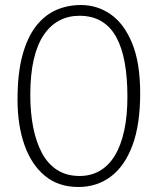

<svg xmlns="http://www.w3.org/2000/svg" viewBox="-20 -735 630 767"><path d="M293 12Q213 12 159 -33Q105 -78 77.5 -156.5Q50 -235 50 -337Q50 -443 70 -515.5Q90 -588 125 -632Q160 -676 205.5 -695.5Q251 -715 303 -715Q369 -715 422.5 -677.5Q476 -640 508 -562Q540 -484 540 -362Q540 -237 509 -154Q478 -71 422.5 -29.5Q367 12 293 12ZM298 -32Q343 -32 378.5 -52.5Q414 -73 438.5 -113Q463 -153 476 -212.5Q489 -272 489 -348Q489 -426 478 -486Q467 -546 444 -587.5Q421 -629 384.5 -650.5Q348 -672 297 -672Q254 -672 218 -653.5Q182 -635 155.5 -596.5Q129 -558 115 -498Q101 -438 101 -355Q101 -286 112.5 -227Q124 -168 147.5 -124Q171 -80 208.5 -56Q246 -32 298 -32Z"/></svg>

Font: Literata ExtraLight
Style: Regular
Weight: 250
Designer: Latin by Veronika Burian and Jose Scaglione. Greek by Irene Vlachou. Cyrillic by Vera Evstafieva.
Foundry: TypeTogether
Version: Version 3.103;gftools[0.9.29]